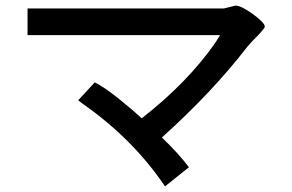

<svg xmlns="http://www.w3.org/2000/svg" viewBox="-20 -647 1040 683"><path d="M818 -627Q838 -627 880 -596.5Q922 -566 922 -552Q922 -545 877 -500L860 -481Q736 -320 556 -158Q617 -99 652 -52L567 16Q455 -150 281 -273L258 -290L317 -354Q353 -336 406 -293Q459 -250 484 -226Q647 -353 746 -495L763 -522H78V-617H777L817 -627Z"/></svg>

Font: cwTeXHei
Style: Medium
Weight: 500
Version: Version 1.17